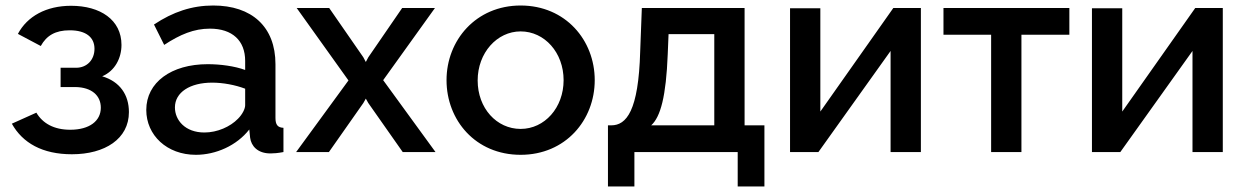

<svg xmlns="http://www.w3.org/2000/svg" viewBox="-20 -552 4524 697"><path d="M241 8C361 8 448 -48 448 -145C448 -208 415 -256 351 -275C398 -295 421 -342 421 -389C421 -480 344 -531 238 -531C148 -531 79 -493 45 -429L128 -385C149 -423 181 -442 233 -442C293 -442 323 -416 323 -375C323 -335 296 -306 256 -306H200V-236H254C313 -235 346 -205 346 -161C346 -113 305 -81 235 -81C176 -81 135 -104 112 -143L23 -103C62 -33 134 8 241 8Z M511 -153C511 -61 586 10 691 10C763 10 839 -23 885 -82L888 -52C892 -22 915 5 962 5C973 5 988 4 1009 0V-88C988 -89 980 -99 980 -124V-319C980 -455 894 -532 754 -532C677 -532 608 -509 539 -463L576 -389C634 -427 684 -448 742 -448C824 -448 870 -404 870 -331V-298C832 -312 780 -319 734 -319C602 -319 511 -253 511 -153ZM844 -121C816 -92 769 -71 722 -71C652 -71 615 -116 615 -162C615 -217 670 -252 750 -252C789 -252 833 -244 870 -230V-170C870 -157 860 -137 844 -121Z M1175 -523H1057L1245 -260L1055 0H1174L1299 -178L1308 -194L1317 -178L1442 0H1561L1371 -261L1559 -523H1440L1317 -344L1308 -327L1299 -344Z M1601 -261C1601 -116 1706 10 1870 10C2033 10 2139 -116 2139 -261C2139 -406 2033 -532 1870 -532C1708 -532 1601 -406 1601 -261ZM1870 -84C1783 -84 1714 -159 1714 -260C1714 -360 1784 -438 1870 -438C1957 -438 2026 -361 2026 -261C2026 -161 1957 -84 1870 -84Z M2187 125H2283V0H2658V125H2755V-97H2683V-523H2310L2304 -365C2298 -149 2254 -97 2199 -97H2187ZM2344 -97C2378 -128 2398 -202 2404 -355L2407 -428H2573V-97Z M2848 0H2951L3213 -367V0H3323V-523H3223L2958 -147V-522H2848Z M3578 0H3688V-426H3862V-523H3405V-426H3578Z M3944 0H4047L4309 -367V0H4419V-523H4319L4054 -147V-522H3944Z"/></svg>

Font: FIGSv2-sans-serif SemiBold
Style: Regular
Weight: 600
Designer: Matt McInerney, Pablo Impallari, Rodrigo Fuenzalida,Mirko Velimirovic
Foundry: Matt McInerney, Pablo Impallari, Rodrigo Fuenzalida
Version: Version 4.021;hotconv 1.0.109;makeotfexe 2.5.65596